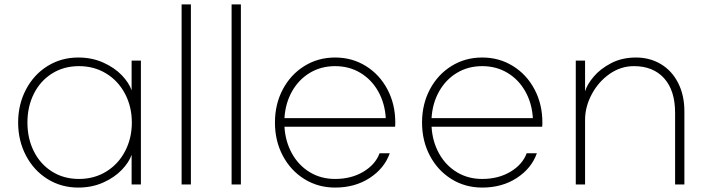

<svg xmlns="http://www.w3.org/2000/svg" viewBox="-20 -757 3190 868"><path d="M62 -203Q62 -285 97.5 -352.5Q133 -420 195 -458.5Q257 -497 334 -497Q396 -497 447 -474Q498 -451 530.5 -417Q563 -383 575 -349V-483H617V77H575V-57Q563 -23 530.5 11Q498 45 447 68Q396 91 334 91Q257 91 195 52.5Q133 14 97.5 -53.5Q62 -121 62 -203ZM576 -203Q576 -274 545.5 -332.5Q515 -391 460.5 -424.5Q406 -458 337 -458Q268 -458 215 -424.5Q162 -391 133 -333Q104 -275 104 -203Q104 -131 133 -73Q162 -15 215 18.5Q268 52 337 52Q406 52 460.5 18.5Q515 -15 545.5 -73.5Q576 -132 576 -203Z M843 77H801V-737H843Z M1069 77H1027V-737H1069Z M1223 -203Q1223 -286 1258.5 -353Q1294 -420 1356 -458.5Q1418 -497 1495 -497Q1572 -497 1634 -458.5Q1696 -420 1731.5 -353Q1767 -286 1767 -203Q1767 -189 1766 -184H1266Q1270 -117 1300 -63Q1330 -9 1380.5 21.5Q1431 52 1495 52Q1568 52 1622.5 19.5Q1677 -13 1696 -64H1742Q1718 4 1651.5 47.5Q1585 91 1495 91Q1418 91 1356 52.5Q1294 14 1258.5 -53Q1223 -120 1223 -203ZM1724 -223Q1720 -290 1690 -343.5Q1660 -397 1609.5 -427.5Q1559 -458 1495 -458Q1431 -458 1380.5 -427.5Q1330 -397 1300 -343.5Q1270 -290 1266 -223Z M1888 -203Q1888 -286 1923.5 -353Q1959 -420 2021 -458.5Q2083 -497 2160 -497Q2237 -497 2299 -458.5Q2361 -420 2396.5 -353Q2432 -286 2432 -203Q2432 -189 2431 -184H1931Q1935 -117 1965 -63Q1995 -9 2045.5 21.5Q2096 52 2160 52Q2233 52 2287.5 19.5Q2342 -13 2361 -64H2407Q2383 4 2316.5 47.5Q2250 91 2160 91Q2083 91 2021 52.5Q1959 14 1923.5 -53Q1888 -120 1888 -203ZM2389 -223Q2385 -290 2355 -343.5Q2325 -397 2274.5 -427.5Q2224 -458 2160 -458Q2096 -458 2045.5 -427.5Q1995 -397 1965 -343.5Q1935 -290 1931 -223Z M2583 -483H2625V-344Q2634 -375 2664 -410.5Q2694 -446 2743 -471.5Q2792 -497 2855 -497Q2918 -497 2968 -467Q3018 -437 3046 -381.5Q3074 -326 3074 -254V77H3032V-247Q3032 -348 2982.5 -403Q2933 -458 2846 -458Q2786 -458 2735.5 -422.5Q2685 -387 2655 -330.5Q2625 -274 2625 -215V77H2583Z"/></svg>

Font: Gmarket Sans TTF Light
Style: Regular
Weight: 300
Designer: Creative Director : Sungho Lee; Art Director : Kiwoong Choi; Project Manager : Sori Yang, Jongwook Yoon; Font Designer :
Foundry: Sandoll Inc.
Version: Version 1.000;hotconv 1.0.109;makeotfexe 2.5.65596